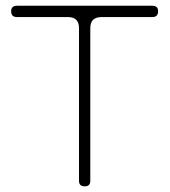

<svg xmlns="http://www.w3.org/2000/svg" viewBox="-20 -660 601 680"><path d="M259.8 -19.5Q259.8 -80.1 259.8 -299.8Q259.8 -519.5 259.8 -559.6Q259.8 -580.1 250 -589.8Q240.2 -599.6 219.7 -599.6Q200.2 -599.6 139.6 -599.6Q80.1 -599.6 40 -599.6Q19.5 -599.6 19.5 -620.1Q19.5 -639.6 40 -639.6Q80.1 -639.6 280.3 -639.6Q480.5 -639.6 519.5 -639.6Q540 -639.6 540 -620.1Q540 -599.6 519.5 -599.6Q480.5 -599.6 419.9 -599.6Q360.4 -599.6 339.8 -599.6Q320.3 -599.6 309.6 -589.8Q299.8 -580.1 299.8 -559.6Q299.8 -519.5 299.8 -299.8Q299.8 -80.1 299.8 -19.5Q299.8 0 280.3 0Q259.8 0 259.8 -19.5Z"/></svg>

Font: Demofont
Style: Regular
Weight: 400
Version: Version 1.0